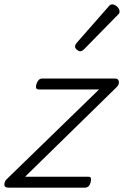

<svg xmlns="http://www.w3.org/2000/svg" viewBox="-30 -860 568 880"><path d="M8 0Q-10 0 -10 -14Q-10 -28 0 -38L424 -450H148Q139 -450 136 -456Q133 -462 137 -475Q141 -487 147.5 -493.5Q154 -500 163 -500H497Q508 -500 512 -493.5Q516 -487 514.5 -478Q513 -469 504 -460L85 -50H375Q384 -50 386.5 -44Q389 -38 385 -23Q382 -12 375.5 -6Q369 0 359 0ZM337 -625Q331 -625 322.5 -632Q314 -639 314 -646Q314 -651 315.5 -654.5Q317 -658 321 -663L465 -827Q471 -835 475.5 -837.5Q480 -840 485 -840Q492 -840 500 -835Q508 -830 513 -822.5Q518 -815 518 -808Q518 -803 516.5 -799.5Q515 -796 510 -792L355 -634Q346 -625 337 -625Z"/></svg>

Font: Playwrite CO ExtraLight
Style: Regular
Weight: 250
Version: Version 1.002